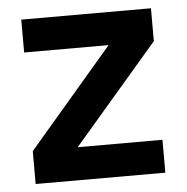

<svg xmlns="http://www.w3.org/2000/svg" viewBox="-43 -563 588 605"><g transform="rotate(-5 250.5 -260.0)"><path d="M456.1 -416 188 -104H456.1V0H45.9V-104L313 -416H45.9V-520H456.1Z"/></g></svg>

Font: D-DIN Exp
Style: DINExp-Bold
Weight: 700
Width: 7
Designer: Charles Nix
Foundry: Datto Inc.
Version: Version 1.00